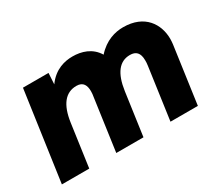

<svg xmlns="http://www.w3.org/2000/svg" viewBox="-96 -711 1044 917"><g transform="rotate(-30 426.0 -252.0)"><path d="M19 0H170L203 -235C216 -326 253 -373 314 -373C352 -373 362 -347 362 -316C362 -306 361 -296 359 -285L319 0H469L502 -235C515 -327 551 -373 609 -373C642 -373 660 -356 660 -314C660 -306 660 -296 658 -285L618 0H769L813 -314C814 -324 815 -333 815 -343C815 -424 766 -504 647 -504C602.5 -504 548.5 -489.5 501.5 -437C470.5 -488.5 417 -504 368 -504C326 -504 269.5 -492 226.5 -432L230 -493H89Z"/></g></svg>

Font: HK Grotesk Black
Style: Italic
Weight: 900
Italic angle: -16°
Designer: Alfredo Marco Pradil
Foundry: Hanken Design Co.
Version: Version 3.001;FEAKit 1.0